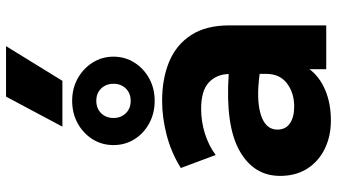

<svg xmlns="http://www.w3.org/2000/svg" viewBox="-254 -820 1089 620"><g transform="rotate(-90 290.0 -509.5)"><path d="M211.5 15Q160.5 15 120 -4.8Q79.5 -24.5 56 -61.2Q32.5 -98 32.5 -149Q32.5 -234.5 114 -280.2Q195.5 -326 361.5 -315Q360.5 -354.5 334.2 -379.2Q308 -404 248.5 -404Q208.5 -404 169.8 -392Q131 -380 100 -357L58 -469.5Q107.5 -500.5 164 -515.2Q220.5 -530 275 -530Q347 -530 401.8 -507Q456.5 -484 487.5 -436Q518.5 -388 518.5 -313V0H377V-54Q352 -21 309 -3Q266 15 211.5 15ZM182 -158Q182 -131 202.2 -117.2Q222.5 -103.5 256.5 -103.5Q300.5 -103.5 331.2 -126.8Q362 -150 362 -194.5V-215Q278 -226.5 230 -211.2Q182 -196 182 -158ZM275 -554Q235 -554 202.5 -571.5Q170 -589 151 -619.2Q132 -649.5 132 -687Q132 -724.5 151 -754.8Q170 -785 202.5 -802.8Q235 -820.5 275 -820.5Q314.5 -820.5 346.8 -802.8Q379 -785 398.2 -754.8Q417.5 -724.5 417.5 -687Q417.5 -649.5 398.2 -619.2Q379 -589 346.8 -571.5Q314.5 -554 275 -554ZM275 -631.5Q299.5 -631.5 314.8 -647.2Q330 -663 330 -687Q330 -711 314.8 -726.8Q299.5 -742.5 275 -742.5Q250 -742.5 234.8 -726.8Q219.5 -711 219.5 -687Q219.5 -663 234.8 -647.2Q250 -631.5 275 -631.5ZM191.5 -852 288.5 -1034H451.5L339.5 -852Z"/></g></svg>

Font: Geologica
Style: Bold
Weight: 700
Designer: Sindre Bremnes, Frode Helland
Foundry: Monokrom Skriftforlag AS
Version: Version 1.010; ttfautohint (v1.8.4.7-5d5b);gftools[0.9.28]